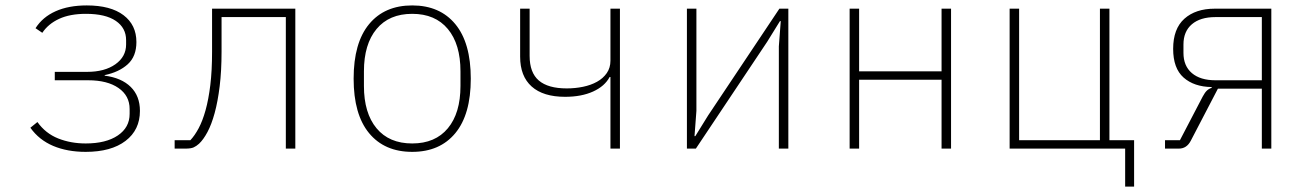

<svg xmlns="http://www.w3.org/2000/svg" viewBox="-20 -548 4840 708"><path d="M296 12Q228 12 176 -10Q124 -32 92 -77L118 -98Q148 -56 194.5 -37.5Q241 -19 296 -19Q371 -19 414.5 -48.5Q458 -78 458 -128V-146Q458 -195 417 -223.5Q376 -252 305 -252H182V-283H301Q366 -283 405.5 -311Q445 -339 445 -384V-400Q445 -445 407 -471Q369 -497 297 -497Q238 -497 198 -478.5Q158 -460 136 -427L111 -444Q137 -485 185 -506.5Q233 -528 300 -528Q388 -528 435.5 -492Q483 -456 483 -393Q483 -340 451 -311Q419 -282 366 -271V-269Q428 -261 462 -227.5Q496 -194 496 -139Q496 -69 443 -28.5Q390 12 296 12Z M624 -31H682Q698 -48 712.5 -75Q727 -102 738 -141.5Q749 -181 755.5 -234Q762 -287 762 -358V-516H1069V0H1034V-485H797V-358Q797 -286 790 -229.5Q783 -173 771.5 -131Q760 -89 745 -61Q730 -33 714 -18Q704 -9 694 -4.5Q684 0 664 0H624Z M1500 12Q1398 12 1341 -57Q1284 -126 1284 -258Q1284 -390 1341 -459Q1398 -528 1500 -528Q1602 -528 1659 -459Q1716 -390 1716 -258Q1716 -126 1659 -57Q1602 12 1500 12ZM1500 -19Q1585 -19 1631.5 -75Q1678 -131 1678 -231V-285Q1678 -385 1631.5 -441Q1585 -497 1500 -497Q1415 -497 1368.5 -441Q1322 -385 1322 -285V-231Q1322 -131 1368.5 -75Q1415 -19 1500 -19Z M2231 -264H2228Q2210 -230 2167 -210.5Q2124 -191 2064 -191Q1983 -191 1940.5 -229Q1898 -267 1898 -339V-516H1933V-342Q1933 -280 1967 -251Q2001 -222 2070 -222Q2101 -222 2130 -228Q2159 -234 2181.5 -246.5Q2204 -259 2217.5 -278.5Q2231 -298 2231 -324V-516H2266V0H2231Z M2513 -516H2548V-139L2541 -46H2544L2591 -122L2854 -516H2887V0H2852V-377L2859 -470H2856L2809 -394L2546 0H2513Z M3113 -516H3148V-285H3452V-516H3487V0H3452V-254H3148V0H3113Z M4129 0H3703V-516H3738V-31H4036V-516H4071V-31H4162V140H4129Z M4276 -31H4331L4415 -192Q4423 -207 4430.5 -214Q4438 -221 4448 -224V-227Q4383 -228 4344.5 -262Q4306 -296 4306 -368Q4306 -442 4347.5 -479Q4389 -516 4459 -516H4668V0H4633V-221H4471L4371 -29Q4356 0 4327 0H4276ZM4633 -485H4462Q4406 -485 4375 -458.5Q4344 -432 4344 -384V-353Q4344 -305 4375 -278.5Q4406 -252 4462 -252H4633Z"/></svg>

Font: IBM Plex Mono ExtLt
Style: Regular
Weight: 200
Monospace: yes
Designer: Mike Abbink, Paul van der Laan, Pieter van Rosmalen
Foundry: Bold Monday
Version: Version 2.3